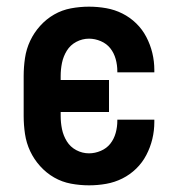

<svg xmlns="http://www.w3.org/2000/svg" viewBox="-20 -548 540 576"><path d="M247 8Q220 8 193 3Q166 -2 142.5 -15.5Q119 -29 100.5 -49.5Q82 -70 70.5 -94.5Q59 -119 55 -146Q51 -173 51 -200V-320Q51 -347 55 -374Q59 -401 70.5 -425.5Q82 -450 100.5 -470.5Q119 -491 142.5 -504.5Q166 -518 193 -523Q220 -528 247 -528Q273 -528 298.5 -523.5Q324 -519 347 -507.5Q370 -496 388.5 -478Q407 -460 419 -437Q431 -414 437 -389Q443 -364 443 -338V-331H332V-334Q332 -353 327 -371Q322 -389 311 -403Q300 -417 282.5 -424.5Q265 -432 247 -432Q227 -432 209 -422.5Q191 -413 180.5 -396Q170 -379 166 -359.5Q162 -340 162 -320V-308H307V-212H162V-200Q162 -180 166 -160.5Q170 -141 180.5 -124Q191 -107 209 -97.5Q227 -88 247 -88Q265 -88 282.5 -95.5Q300 -103 311 -117Q322 -131 327 -149Q332 -167 332 -186V-189H443V-182Q443 -156 437 -131Q431 -106 419 -83Q407 -60 388.5 -42Q370 -24 347 -12.5Q324 -1 298.5 3.5Q273 8 247 8Z"/></svg>

Font: Iosevka
Style: Bold
Weight: 700
Monospace: yes
Designer: Belleve Invis
Foundry: Belleve Invis
Version: Version 32.5.0; ttfautohint (v1.8.4)